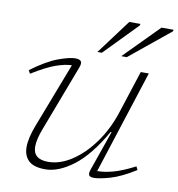

<svg xmlns="http://www.w3.org/2000/svg" viewBox="-83 -807 829 892"><g transform="rotate(10 332.0 -361.0)"><path d="M397.5 -26 463 -213.5H458.5Q391 -95.5 321 -42.8Q251 10 189 10Q134.5 10 110.2 -13.2Q86 -36.5 86 -77.5Q86 -120 110 -182L227.5 -487.5Q196 -487 152.2 -471.5Q108.5 -456 42.5 -415L34 -430.5Q106.5 -484 158.8 -503Q211 -522 237 -522Q259.5 -522 265.2 -512.8Q271 -503.5 263 -483L145.5 -173.5Q125 -120.5 125 -86.5Q125 -26.5 196 -26.5Q251.5 -26.5 307.2 -63Q363 -99.5 409.5 -163.8Q456 -228 483 -311.5L548 -512H586L428.5 -24Q458 -23.5 500 -34.2Q542 -45 604.5 -77L612 -61Q542 -17.5 492.5 -3.8Q443 10 419 10Q400.5 10 395.5 2Q390.5 -6 397.5 -26ZM446 -569 607 -732H664.5L662 -724L472 -569ZM333.5 -569 455 -732H508L505.5 -724L354.5 -569Z"/></g></svg>

Font: Newsreader 6pt ExtraLight
Style: Italic
Weight: 275
Italic angle: -17°
Designer: Hugues Gentile
Foundry: Production Type
Version: Version 1.003; ttfautohint (v1.8.3)